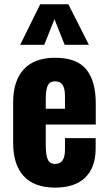

<svg xmlns="http://www.w3.org/2000/svg" viewBox="-20 -853 499 883"><path d="M72.8 -647 165 -833.5H294.4L388.7 -647H277.3L230.5 -764.6L183.6 -647ZM190.4 -353H278.8V-409.7Q278.8 -446.8 267.8 -462.9Q256.8 -479 233.4 -479Q210 -479 200.2 -460.7Q190.4 -442.4 190.4 -396.5ZM234.4 9.8Q137.2 9.8 88.9 -43.2Q40.5 -96.2 40.5 -195.3V-382.3Q40.5 -481.4 89.4 -534.4Q138.2 -587.4 233.9 -587.4Q332 -587.4 376.2 -534.4Q420.4 -481.4 420.4 -377V-280.3H190.4V-185.5Q190.4 -142.6 199.2 -120.8Q208 -99.1 233.9 -99.1Q278.8 -99.1 278.8 -164.1V-217.8H419.9V-170.9Q419.9 -83 372.1 -36.6Q324.2 9.8 234.4 9.8Z"/></svg>

Font: Oswald
Style: DemiBold
Weight: 600
Designer: Vernon Adams
Foundry: Vernon Adams
Version: 3.0; ttfautohint (v0.95) -l 8 -r 50 -G 200 -x 0 -w "G" -W -c